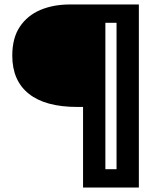

<svg xmlns="http://www.w3.org/2000/svg" viewBox="-20 -680 720 860"><path d="M352 160V-201H326Q183 -201 109 -260Q35 -319 35 -431Q35 -510 69 -560.5Q103 -611 161 -635.5Q219 -660 294 -660H602V160ZM452 78H502V-578H452Z"/></svg>

Font: Bricolage Grotesque 12pt SemiBold
Style: Regular
Weight: 600
Designer: Mathieu Triay
Foundry: Atelier Triay
Version: Version 1.001; ttfautohint (v1.8.4.7-5d5b);gftools[0.9.33.de